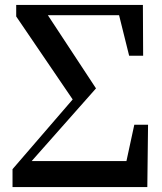

<svg xmlns="http://www.w3.org/2000/svg" viewBox="-20 -762 661 782"><path d="M583 -254 580 0H31V-73L276 -357L46 -695V-742H562L563 -535H506L465 -700H175L371 -402L109 -106H495L527 -254Z"/></svg>

Font: Source Han Serif JP
Style: Bold
Weight: 700
Designer: Ryoko NISHIZUKA  (kana & ideographs); Frank Grießhammer (Latin, Greek & Cyrillic); Wenlong ZHANG  (bopomofo); Sandoll Co
Foundry: Adobe Systems Incorporated
Version: Version 1.000;PS 1;hotconv 16.6.53;makeotf.lib2.5.65590